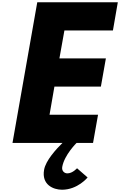

<svg xmlns="http://www.w3.org/2000/svg" viewBox="-20 -1258 1057 1690"><path d="M1017 -1238H308L90 0H530C475 54 382 155 368 237C345 367 448 412 526 412C664 412 751 304 751 304L658 223C658 223 619 268 573 268C547 268 521 247 528 210C547 105 654 0 654 0H799L843 -248H416L459 -496H868L912 -744H503L547 -990H974Z"/></svg>

Font: Hussar Dziwak
Style: Kur
Weight: 400
Version: Version 1.022